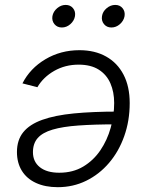

<svg xmlns="http://www.w3.org/2000/svg" viewBox="-20 -755 596 785"><path d="M304.7 -549.8Q367.7 -549.8 413.8 -523.9Q460 -498 485.1 -449.7Q510.3 -401.4 510.3 -333.5Q510.3 -261.2 488 -198.5Q465.8 -135.7 425.8 -88.9Q385.7 -42 332.3 -15.9Q278.8 10.3 216.3 10.3Q164.6 10.3 127 -7.1Q89.4 -24.4 69.3 -56.9Q49.3 -89.4 49.3 -133.3Q49.3 -182.6 75.2 -214.6Q101.1 -246.6 152.8 -265.1Q204.6 -283.7 282.5 -291.3Q360.4 -298.8 463.4 -298.8L455.6 -246.6Q365.7 -246.6 301 -241.9Q236.3 -237.3 195.1 -225.1Q153.8 -212.9 134.3 -190.7Q114.7 -168.5 114.7 -132.8Q114.7 -93.8 143.1 -71.3Q171.4 -48.8 222.2 -48.8Q278.3 -48.8 320.3 -74Q362.3 -99.1 390.4 -140.6Q418.5 -182.1 432.6 -232.7Q446.8 -283.2 446.8 -334Q446.8 -378.9 431.4 -414.3Q416 -449.7 383.8 -470.2Q351.6 -490.7 301.3 -490.7Q246.6 -490.7 201.9 -465.3Q157.2 -439.9 132.8 -398.4L71.8 -414.1Q103 -475.6 165.5 -512.7Q228 -549.8 304.7 -549.8ZM435.5 -642.6Q416.5 -642.6 405.3 -656.2Q394 -669.9 397 -689Q399.9 -708 416 -721.4Q432.1 -734.9 451.2 -734.9Q470.2 -734.9 481.2 -721.4Q492.2 -708 489.3 -689Q485.8 -669.9 470.2 -656.2Q454.6 -642.6 435.5 -642.6ZM232.9 -642.6Q213.9 -642.6 202.6 -656.2Q191.4 -669.9 194.3 -689Q197.8 -708 213.6 -721.4Q229.5 -734.9 248.5 -734.9Q267.6 -734.9 278.6 -721.4Q289.6 -708 286.6 -689Q283.2 -669.9 267.6 -656.2Q252 -642.6 232.9 -642.6Z"/></svg>

Font: Inter 18pt Light
Style: Italic
Weight: 300
Italic angle: -9.3988°
Designer: Rasmus Andersson
Foundry: rsms
Version: Version 4.001;git-66647c0bb